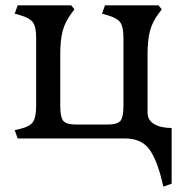

<svg xmlns="http://www.w3.org/2000/svg" viewBox="-20 -517 671 717"><path d="M531 -312V-97Q531 -68 556 -53.5Q581 -39 621 -39V169L590 180L585 159Q564 73 534.5 36.5Q505 0 446 0H46L35 -31L56 -36Q91 -44 103 -61.5Q115 -79 115 -122V-375Q115 -417 103 -433.5Q91 -450 56 -460L35 -466L46 -497H246L258 -482L246 -466Q223 -435 214 -401.5Q205 -368 205 -312V-122Q205 -79 216.5 -65.5Q228 -52 264 -52H382Q418 -52 429.5 -65.5Q441 -79 441 -122V-375Q441 -417 429 -433.5Q417 -450 382 -460L361 -466L372 -497H572L584 -482L572 -466Q549 -435 540 -401.5Q531 -368 531 -312Z"/></svg>

Font: Gabriela
Style: Regular
Weight: 400
Designer: Eduardo Rodriguez Tunni
Foundry: Eduardo Rodriguez Tunni
Version: Version 1.003